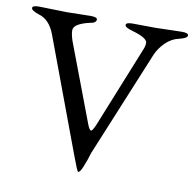

<svg xmlns="http://www.w3.org/2000/svg" viewBox="-76 -730 830 822"><g transform="rotate(10 339.0 -319.0)"><path d="M336 -14Q325 15 316 15Q312 15 286 -56L103 -547Q80 -607 33 -620Q0 -631 0 -642Q0 -653 29 -653L151 -650L253 -652Q282 -652 282 -641Q282 -626 254 -622Q226 -616 206 -605Q186 -594 186 -577Q186 -560 195 -533L322 -197Q332 -169 340 -169Q346 -169 358 -197L499 -547Q507 -565 507 -579Q507 -601 440 -620Q407 -629 407 -640Q407 -651 436 -651L535 -650L649 -653Q678 -653 678 -642Q678 -630 645 -622Q611 -615 585.5 -590Q560 -565 547 -535L359 -79Q358 -78 357 -74.5Q356 -71 354 -65Q352 -58 350 -52Q348 -46 346 -40Q344 -34 341 -27.5Q338 -21 336 -14Z"/></g></svg>

Font: Benne
Style: Regular
Weight: 400
Designer: John-Daniel Harrington
Version: Version 1.001